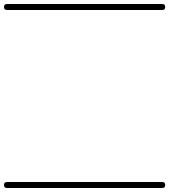

<svg xmlns="http://www.w3.org/2000/svg" viewBox="-35 -575 846 960"><path d="M0 -555Q194 -555 388 -555Q582 -555 776 -555Q791 -555 791 -540Q791 -525 776 -525Q582 -525 388 -525Q194 -525 0 -525Q-15 -525 -15 -540Q-15 -555 0 -555ZM0 335Q194 335 388 335Q582 335 776 335Q791 335 791 350Q791 365 776 365Q582 365 388 365Q194 365 0 365Q-15 365 -15 350Q-15 335 0 335Z"/></svg>

Font: FRB American Cursive Just Guidelines
Style: Italic
Weight: 400
Italic angle: -25°
Version: Version 2.0;Modular Font Editor K font №1